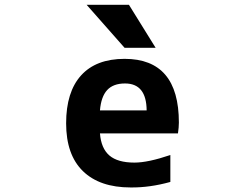

<svg xmlns="http://www.w3.org/2000/svg" viewBox="-20 -784 1040 815"><path d="M404.3 -315.4H602.5Q601.6 -429.7 510.7 -429.7Q460.9 -429.7 435.1 -401.9Q409.2 -374 404.3 -315.4ZM527.3 -763.7 640.6 -581.1H508.8L347.7 -763.7ZM703.1 -11.7Q615.2 12.7 534.2 11.7Q403.3 11.7 332 -57.6Q260.7 -127 260.7 -260.7Q260.7 -393.6 324.2 -463.9Q387.7 -534.2 508.8 -534.2Q739.3 -534.2 739.3 -263.7Q739.3 -244.1 735.4 -217.8H404.3Q409.2 -154.3 444.3 -124Q479.5 -93.8 550.8 -93.8Q608.4 -93.8 703.1 -126Z"/></svg>

Font: Gen Shin Gothic Monospace Bold
Style: Bold
Weight: 700
Designer: [Source Han Sans]
Ryoko NISHIZUKA  (kana & ideographs); Paul D. Hunt (Latin, Greek & Cyrillic); Wenlong ZHANG  (bopomofo
Version: Version 1.002.20150607